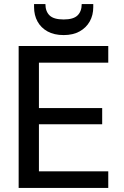

<svg xmlns="http://www.w3.org/2000/svg" viewBox="-20 -927 610 947"><path d="M72 0V-700H514V-618H172V-394H484V-314H172V-82H514V0ZM294 -754Q247 -754 214.5 -772Q182 -790 165 -821Q148 -852 148 -892V-907H204Q204 -871 224.5 -851Q245 -831 294 -831Q342 -831 362.5 -851Q383 -871 383 -907H440V-892Q440 -852 422.5 -821Q405 -790 372.5 -772Q340 -754 294 -754Z"/></svg>

Font: DMSans_18ptMedium
Style: Regular
Weight: 500
Designer: Colophon Foundry, Jonny Pinhorn
Foundry: Colophon Foundry
Version: Version 4.004;gftools[0.9.30]